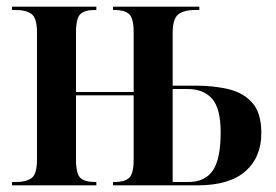

<svg xmlns="http://www.w3.org/2000/svg" viewBox="-20 -556 828 576"><path d="M16 0V-10H28Q59 -10 75 -22Q91 -34 91 -78V-458Q91 -502 74.5 -514Q58 -526 28 -526H16V-536H269V-526H263Q235 -526 221.5 -514Q208 -502 208 -458V-280H381V-458Q381 -502 367 -514Q353 -526 325 -526H319V-536H578V-526H566Q530 -526 514 -512Q498 -498 498 -458V-299H568Q621 -299 665.5 -288.5Q710 -278 737 -247.5Q764 -217 764 -157Q764 -84 716 -42Q668 0 573 0H319V-10H325Q353 -10 367 -22Q381 -34 381 -78V-270H208V-78Q208 -34 221.5 -22Q235 -10 265 -10H269V0ZM545 -10Q595 -10 618.5 -44.5Q642 -79 642 -159Q642 -230 616.5 -259.5Q591 -289 542 -289H498V-10Z"/></svg>

Font: Noto Serif Display Condensed SemiBold
Style: Regular
Weight: 600
Width: 3
Designer: Monotype Design Team
Foundry: Monotype Imaging Inc.
Version: Version 2.009